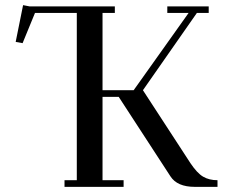

<svg xmlns="http://www.w3.org/2000/svg" viewBox="-20 -727 886 747"><path d="M41 -564 69.8 -707 95.2 -702.1H426.8V-676.8H378.9V-376H500L713.9 -676.8H630.9V-702.1H792V-676.8H746.1L536.1 -376L721.2 -91.8Q747.1 -53.2 770.3 -39.6Q793.5 -25.9 826.2 -25.9V0H737.8Q669.4 0 643.1 -41L441.9 -350.1H378.9V-25.9H460.9V0H231V-25.9H278.8V-676.8H116.2L67.9 -559.1Z"/></svg>

Font: Dehuti
Style: Bold
Weight: 700
Version: Version 1.2